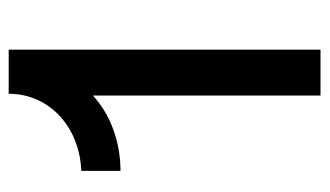

<svg xmlns="http://www.w3.org/2000/svg" viewBox="-174 -566 740 431"><g transform="rotate(-90 195.5 -350.0)"><path d="M201 -700C201 -609 127 -541 28 -537V-449C92 -449 154 -471 197 -511V0H300V-700Z"/></g></svg>

Font: Fixel Text Medium
Style: Regular
Weight: 500
Width: 4
Designer: AlfaBravo + MacPaw
Foundry: Kyrylo Tkachov, Marchela Mozhyna, Serhii Makarenko, Maria Weinstein, Zakhar Kryvoshyya
Version: Version 1.211